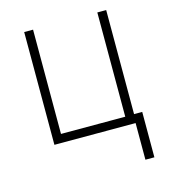

<svg xmlns="http://www.w3.org/2000/svg" viewBox="-108 -632 793 897"><g transform="rotate(-15 288.5 -183.5)"><path d="M488.6 -545.5H445.7V-41.2H134.9V-545.5H92V0H484.7V177.2H528.1V-42.3H488.6Z"/></g></svg>

Font: Karasuma Gothic
Style: Thin
Weight: 200
Designer: Rasmus Andersson / Ryoko Ishizuka
Foundry: rsms
Version: Version 1.00